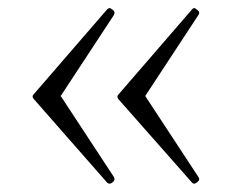

<svg xmlns="http://www.w3.org/2000/svg" viewBox="-20 -467 571 468"><path d="M448 -22Q453 -17 458 -21L462 -24Q468 -29 464 -35L334 -233L464 -431Q468 -437 462 -442L458 -445Q453 -450 448 -444L269 -237Q264 -232 268 -226ZM241 -22Q247 -17 252 -21L256 -24Q261 -29 258 -35L128 -233L258 -431Q261 -437 256 -442L252 -445Q247 -450 241 -444L62 -237Q57 -232 62 -226Z"/></svg>

Font: Hahmlet ExtraLight
Style: Regular
Weight: 250
Designer: Minjoo Ham & Mark Frömberg
Foundry: hypertype
Version: Version 1.002